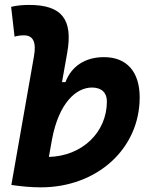

<svg xmlns="http://www.w3.org/2000/svg" viewBox="-20 -763 626 792"><path d="M148.4 9.8C380.9 9.8 556.2 -149.9 556.2 -361.3C556.2 -467.3 502.4 -527.3 409.2 -527.3C331.5 -527.3 274.9 -490.2 250 -424.3H235.8L257.3 -545.4C281.7 -683.6 234.9 -742.7 100.1 -742.7C75.2 -742.7 50.3 -740.7 25.9 -734.9L40 -611.8C52.7 -615.7 65.9 -617.2 78.6 -617.2C115.7 -617.2 130.9 -590.8 120.1 -530.8L26.9 -0.5H27.3V0C68.4 5.9 107.4 9.8 148.4 9.8ZM195.3 -192.4 194.8 -189.5C223.1 -338.4 293.9 -401.9 359.4 -401.9C398.4 -401.9 420.9 -381.3 420.9 -344.7C420.9 -216.8 318.4 -119.1 181.6 -115.7Z"/></svg>

Font: Cascadia Code NF
Style: Bold Italic
Weight: 700
Italic angle: -10°
Monospace: yes
Designer: Aaron Bell
Foundry: Saja Typeworks
Version: Version 2404.023